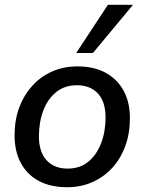

<svg xmlns="http://www.w3.org/2000/svg" viewBox="-20 -775 605 804"><path d="M261 9Q192 9 143 -17Q94 -43 67.5 -92Q41 -141 41 -208Q41 -272 60.5 -324.5Q80 -377 115.5 -416Q151 -455 199 -476Q247 -497 304 -497Q373 -497 422 -470.5Q471 -444 497.5 -395.5Q524 -347 524 -280Q524 -216 504.5 -163Q485 -110 449.5 -71.5Q414 -33 366 -12Q318 9 261 9ZM263 -69Q315 -69 350 -98Q385 -127 403.5 -175.5Q422 -224 422 -283Q422 -349 390 -383.5Q358 -418 302 -418Q251 -418 215.5 -389.5Q180 -361 161.5 -312.5Q143 -264 143 -204Q143 -139 175 -104Q207 -69 263 -69ZM299 -553 432 -755H537L369 -553Z"/></svg>

Font: Nunito Sans 12pt SemiBold
Style: Italic
Weight: 600
Italic angle: -9°
Designer: Vernon Adams
Foundry: Vernon Adams
Version: Version 3.101;gftools[0.9.27]